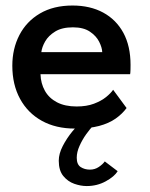

<svg xmlns="http://www.w3.org/2000/svg" viewBox="-20 -442 530 678"><path d="M123 -180Q124 -147.5 138.5 -121.5Q153 -95.5 181.2 -80.8Q209.5 -66 250.5 -66Q286 -66 311.8 -75.8Q337.5 -85.5 354.5 -99.2Q371.5 -113 379.5 -125L427 -60.5Q411.5 -39.5 388 -23Q364.5 -6.5 329.8 2.8Q295 12 244 12Q177 12 127.5 -15.5Q78 -43 50.8 -93Q23.5 -143 23.5 -210Q23.5 -270 48.5 -318.2Q73.5 -366.5 121.2 -394.5Q169 -422.5 236 -422.5Q298.5 -422.5 344.5 -397.5Q390.5 -372.5 415.8 -325.8Q441 -279 441 -213Q441 -209 440.8 -196.5Q440.5 -184 439.5 -180ZM341 -258Q340.5 -274 330.2 -294.5Q320 -315 297.5 -330.2Q275 -345.5 237.5 -345.5Q199 -345.5 175 -330.8Q151 -316 139.5 -295.8Q128 -275.5 126 -258ZM286 215Q265 215 242.2 207Q219.5 199 203.5 179.5Q187.5 160 187.5 125.5Q187.5 101 201.5 73.8Q215.5 46.5 235.8 21.8Q256 -3 274.5 -20.5L310.5 0Q298 13 284.2 32.2Q270.5 51.5 260.8 73.2Q251 95 251 115Q251 139 265 148Q279 157 297.5 157Q315 157 329 147.5Q343 138 350 128L395.5 162.5Q384 181.5 353.5 198.2Q323 215 286 215Z"/></svg>

Font: League Spartan Thin Medium
Style: Regular
Weight: 500
Version: Version 2.002